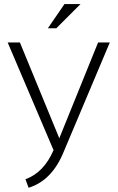

<svg xmlns="http://www.w3.org/2000/svg" viewBox="-20 -718 568 928"><path d="M17.1 -512.7H76.2L266.6 -49.8L454.1 -512.7H510.7L288.1 15.1Q231.4 154.8 118.2 189.5L103 148.4Q191.9 116.2 238.8 7.8ZM291.5 -698.2H369.1L252.4 -581.5H211.4Z"/></svg>

Font: Voltera Light
Style: Light
Weight: 300
Designer: Bernd Montag
Version: Version 1.301